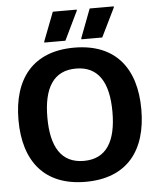

<svg xmlns="http://www.w3.org/2000/svg" viewBox="-58 -899 783 960"><g transform="rotate(-5 333.5 -419.0)"><path d="M293.3 -700 363.3 -845V-850H243.3L187.5 -705V-700ZM478.3 -700 549.2 -845V-850H428.3L373.3 -705L374.2 -700ZM333.3 11.7C541.7 11.7 641.7 -119.2 641.7 -325C641.7 -530.8 541.7 -661.7 333.3 -661.7C125.8 -661.7 25 -530.8 25 -325C25 -119.2 125.8 11.7 333.3 11.7ZM333.3 -93.3C220.8 -93.3 170 -176.7 170 -325C170 -473.3 220.8 -556.7 333.3 -556.7C445.8 -556.7 496.7 -473.3 496.7 -325C496.7 -176.7 445.8 -93.3 333.3 -93.3Z"/></g></svg>

Font: Familjen Grotesk
Style: Bold
Weight: 700
Designer: Anders Wikstroem, Jonas Baeckman, Matilda Gysing, Kristian Moeller
Foundry: Familjen STHLM AB
Version: Version 2.000